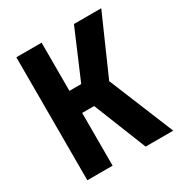

<svg xmlns="http://www.w3.org/2000/svg" viewBox="-170 -858 939 987"><g transform="rotate(-30 300.0 -365.0)"><path d="M65 0V-730H215V-444H285L407 -730H569L417 -385L575 0H411L286 -313H215V0Z"/></g></svg>

Font: JetBrains Mono NL ExtraBold
Style: Regular
Weight: 800
Designer: Philipp Nurullin, Konstantin Bulenkov
Foundry: JetBrains
Version: Version 2.304; ttfautohint (v1.8.4.7-5d5b)